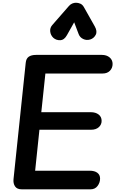

<svg xmlns="http://www.w3.org/2000/svg" viewBox="-20 -1414 901 1434"><path d="M142 0Q107 0 92.2 -22.2Q77.5 -44.5 81 -76.5L172 -944Q175 -976.5 194.5 -990.2Q214 -1004 250 -1004H740.5Q776.5 -1004 798.8 -985Q821 -966 821 -936.5Q821 -906 801 -885.5Q781 -865 747 -865H319L288.5 -576H658.5Q694 -576 716.5 -558.8Q739 -541.5 739 -511Q739 -483.5 718 -464.2Q697 -445 660 -445H274.5L242.5 -139H649.5Q686.5 -139 707 -123.5Q727.5 -108 727.5 -80.5Q727.5 -50.5 708.8 -25.2Q690 0 656 0ZM653.5 -1119Q626.5 -1111 601.8 -1122.5Q577 -1134 567.5 -1159L534 -1247.5L480 -1151.5Q460 -1115 430 -1113.8Q400 -1112.5 378.5 -1131.5Q358 -1151 355 -1178.5Q352 -1206 370.5 -1227L495 -1369.5Q506 -1382 519.8 -1387.8Q533.5 -1393.5 547.5 -1393.5Q564.5 -1393.5 580.2 -1386.5Q596 -1379.5 606.5 -1361L688 -1216.5Q708.5 -1180 694.8 -1153.8Q681 -1127.5 653.5 -1119Z"/></svg>

Font: Edu SA Hand Cursive
Style: Regular
Weight: 400
Designer: Tina and Corey Anderson, Eben Sorkin, Mirko Velimirovic
Foundry: Google for Education
Version: Version 2.000